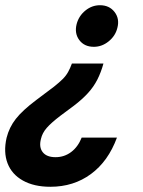

<svg xmlns="http://www.w3.org/2000/svg" viewBox="-51 -530 548 735"><path d="M345 -286.7Q335.8 -253.3 321.7 -225.4Q307.5 -197.5 285.8 -173.8Q264.2 -150 232.5 -125.8L180 -86.7Q145 -60 127.9 -40.4Q110.8 -20.8 105.8 1.7Q97.5 33.3 112.5 52.5Q127.5 71.7 161.7 71.7Q195 71.7 221.2 52.1Q247.5 32.5 261.7 -3.3H396.7Q363.3 87.5 297.1 136.2Q230.8 185 141.7 185Q79.2 185 36.7 161.2Q-5.8 137.5 -22.1 95Q-38.3 52.5 -25.8 -2.5Q-15.8 -42.5 9.6 -75Q35 -107.5 88.3 -147.5L155.8 -198.3Q176.7 -215 189.2 -227.5Q201.7 -240 209.6 -254.2Q217.5 -268.3 224.2 -286.7ZM331.7 -510Q367.5 -510 387.5 -484.2Q407.5 -458.3 398.3 -423.3Q390.8 -392.5 365 -371.7Q339.2 -350.8 308.3 -350.8Q271.7 -350.8 252.5 -376.7Q233.3 -402.5 242.5 -438.3Q250.8 -469.2 275.8 -489.6Q300.8 -510 331.7 -510Z"/></svg>

Font: Funnel Sans
Style: Bold Italic
Weight: 700
Italic angle: -14.036°
Designer: NORD ID, Kristian Moeller
Foundry: Dicotype
Version: Version 1.000